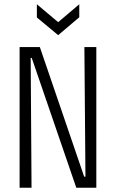

<svg xmlns="http://www.w3.org/2000/svg" viewBox="-20 -881 544 901"><path d="M72 0V-660H167L375 -52H381L376 -660H432V0H338L129 -609H124L128 0ZM153 -861 253 -777 352 -861V-800L253 -716L153 -799Z"/></svg>

Font: Bricolage Grotesque 24pt Condensed ExtraLight
Style: Regular
Weight: 250
Width: 3
Designer: Mathieu Triay
Foundry: Atelier Triay
Version: Version 1.001;gftools[0.9.33.dev8+g029e19f]